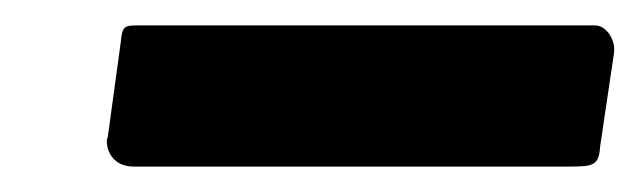

<svg xmlns="http://www.w3.org/2000/svg" viewBox="-20 -759 503 151"><path d="M463 -718C463 -719 463 -720 463 -721C463 -728 457 -739 448 -739H87C78 -739 76 -738 75 -726L65 -653C65 -651 64 -650 64 -648C64 -639 70 -628 85 -628H428C447 -628 451 -629 452 -644Z"/></svg>

Font: Libre Franklin ExtraBold
Style: Italic
Weight: 800
Italic angle: -8°
Designer: Pablo Impallari, Rodrigo Fuenzalida
Foundry: Impallari Type
Version: Version 1.002; ttfautohint (v1.5)